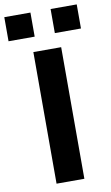

<svg xmlns="http://www.w3.org/2000/svg" viewBox="-112 -963 587 1013"><g transform="rotate(-10 181.0 -456.5)"><path d="M106 0V-705H255V0ZM235 -784V-913H375V-784ZM-13 -784V-913H127V-784Z"/></g></svg>

Font: Nunito Sans 10pt Expanded
Style: Bold
Weight: 700
Width: 7
Designer: Vernon Adams
Foundry: Vernon Adams
Version: Version 3.101;gftools[0.9.27]